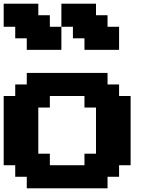

<svg xmlns="http://www.w3.org/2000/svg" viewBox="-20 -1020 852 1040"><path d="M125 0H562.5V-62.5H625V-125H687.5V-500H625V-562.5H562.5V-625H125V-562.5H62.5V-500H0V-125H62.5V-62.5H125ZM437.5 -125H250V-187.5H187.5V-437.5H250V-500H437.5V-437.5H500V-187.5H437.5ZM437.5 -750H625V-875H562.5V-937.5H500V-1000H312.5V-875H250V-937.5H187.5V-1000H0V-875H62.5V-812.5H125V-750H312.5V-875H375V-812.5H437.5Z"/></svg>

Font: Faithful 32x
Style: Semibold
Weight: 400
Foundry: Faithful Resource Pack
Version: Version 1.0; January 27, 2023